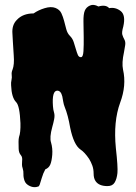

<svg xmlns="http://www.w3.org/2000/svg" viewBox="-20 -755 557 784"><path d="M381.8 -728.5Q412.1 -737.3 425.8 -721.7Q451.2 -726.6 472.7 -710Q494.1 -693.4 483.4 -646.5Q476.6 -623 479.5 -613.3Q482.4 -603.5 487.8 -593.8Q493.2 -584 491.2 -570.8Q489.3 -557.6 486.3 -542Q476.6 -498 482.4 -470.7Q497.1 -406.2 470.7 -335.9Q442.4 -258.8 453.1 -150.4Q461.9 -72.3 459.5 -48.3Q457 -24.4 448.2 -9.8Q439.5 4.9 418.9 4.9Q383.8 4.9 370.1 -15.6Q362.3 -27.3 362.3 -45.9Q362.3 -64.5 356.9 -79.1Q351.6 -93.8 343.8 -106.4Q325.2 -133.8 308.6 -144.5Q281.2 -163.1 266.6 -233.4Q257.8 -285.2 244.1 -318.4Q240.2 -328.1 238.3 -339.4Q236.3 -350.6 234.4 -361.3Q228.5 -384.8 213.9 -384.8Q191.4 -384.8 196.3 -320.3Q197.3 -306.6 200.7 -295.4Q204.1 -284.2 201.2 -268.6Q198.2 -252.9 193.4 -236.3Q181.6 -193.4 188.5 -172.9Q195.3 -149.4 193.4 -123.5Q191.4 -97.7 185.5 -83.5Q179.7 -69.3 165 -63.5Q156.2 -47.9 150.4 -27.8Q144.5 -7.8 142.1 -1Q139.6 5.9 135.7 6.8Q119.1 12.7 102.1 4.9Q85 -2.9 80.1 -17.1Q75.2 -31.2 75.7 -43.9Q76.2 -56.6 72.8 -66.9Q69.3 -77.1 69.8 -84Q70.3 -90.8 70.3 -97.7Q72.3 -113.3 65.4 -121.1Q56.6 -130.9 56.2 -147.5Q55.7 -164.1 55.7 -175.8Q55.7 -187.5 57.6 -195.3Q64.5 -213.9 63.5 -252Q60.5 -323.2 45.9 -337.9Q27.3 -356.4 25.4 -406.2Q24.4 -418 26.9 -428.2Q29.3 -438.5 27.8 -449.2Q26.4 -460 31.2 -470.7Q39.1 -491.2 36.1 -528.8Q33.2 -566.4 32.7 -582.5Q32.2 -598.6 30.8 -616.7Q29.3 -634.8 33.7 -648.9Q38.1 -663.1 48.8 -673.8Q73.2 -700.2 117.2 -700.2Q136.7 -713.9 162.6 -721.7Q188.5 -729.5 206.1 -722.7Q223.6 -715.8 230.5 -701.2Q237.3 -686.5 241.7 -669.9Q246.1 -653.3 250.5 -636.2Q254.9 -619.1 265.6 -608.4Q276.4 -597.7 281.2 -582.5Q286.1 -567.4 290 -553.7Q293.9 -540 297.9 -530.8Q301.8 -521.5 310.5 -521.5Q319.3 -521.5 320.8 -546.4Q322.3 -571.3 321.8 -603.5Q321.3 -635.7 320.8 -666.5Q320.3 -697.3 326.2 -711.4Q332 -725.6 347.2 -732.4Q362.3 -739.3 381.8 -728.5Z"/></svg>

Font: Creepster Caps
Style: Regular
Weight: 400
Designer: Font Diner, Inc
Foundry: Font Diner, Inc
Version: Version 1.000